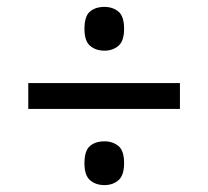

<svg xmlns="http://www.w3.org/2000/svg" viewBox="-20 -636 604 557"><path d="M62 -320V-395H502V-320ZM283 -99Q258 -99 241.5 -113Q225 -127 225 -162Q225 -199 241 -212.5Q257 -226 283 -226Q307 -226 323.5 -212.5Q340 -199 340 -163Q340 -127 323.5 -113Q307 -99 283 -99ZM283 -489Q258 -489 241.5 -503Q225 -517 225 -552Q225 -589 241 -602.5Q257 -616 283 -616Q307 -616 323.5 -602.5Q340 -589 340 -552Q340 -517 323.5 -503Q307 -489 283 -489Z"/></svg>

Font: Noto Serif Gujarati ExtraBold
Style: Regular
Weight: 800
Version: Version 2.102